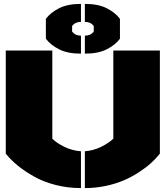

<svg xmlns="http://www.w3.org/2000/svg" viewBox="-20 -961 855 991"><path d="M216.8 -863.8Q241.2 -896.5 285.4 -918.7Q329.6 -940.9 397.9 -940.9V-848.1Q368.2 -848.1 352.1 -827.1V-797.9Q368.2 -776.9 397.9 -776.9V-684.1Q329.6 -684.1 285.4 -706.3Q241.2 -728.5 216.8 -761.2ZM9.8 -168V-700.2H250V-245.1Q272.9 -222.2 312.7 -202.9Q352.5 -183.6 397.9 -180.2V9.8Q330.1 9.8 267.1 -6.3Q204.1 -22.5 155.8 -49.8Q107.4 -77.1 71.5 -106.4Q35.6 -135.7 9.8 -168ZM418 9.8V-180.2Q461.9 -183.6 501.5 -202.9Q541 -222.2 564.9 -245.1V-700.2H805.2V-168Q785.2 -142.6 759 -118.9Q732.9 -95.2 696 -71.3Q659.2 -47.4 618.2 -29.8Q577.1 -12.2 524.9 -1.2Q472.7 9.8 418 9.8ZM418 -684.1V-776.9Q447.8 -776.9 463.9 -797.9V-827.1Q447.8 -848.1 418 -848.1V-940.9Q486.3 -940.9 530.5 -918.7Q574.7 -896.5 599.1 -863.8V-761.2Q574.7 -728.5 530.5 -706.3Q486.3 -684.1 418 -684.1Z"/></svg>

Font: Nastup Basic
Style: Regular
Weight: 400
Designer: Maksym Kobuzan
Foundry: Zakznak
Version: Version 1.020;FEAKit 1.0